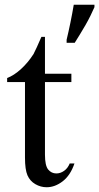

<svg xmlns="http://www.w3.org/2000/svg" viewBox="-20 -780 417 807"><path d="M169 -625V-470H280V-435H169V-130Q169 -84 182.5 -67.5Q196 -51 217 -51Q234 -51 249.5 -62Q265 -73 273 -93H293Q276 -43 243.5 -18Q211 7 176 7Q151 7 128.5 -6Q106 -19 95.5 -43Q85 -67 85 -118V-435H10V-452Q39 -463 68.5 -490Q98 -517 121 -553Q132 -574 154 -625ZM260 -613Q268 -646 276 -685Q284 -724 290 -760H377V-750Q370 -734 360.5 -714.5Q351 -695 339.5 -675Q328 -655 316 -635.5Q304 -616 294 -600H260Z"/></svg>

Font: MM Taunggyi
Style: Regular
Weight: 400
Designer: Khon Soe Zaw Thu
Version: Version 1.00 July 18, 2016, initial release